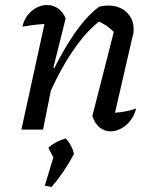

<svg xmlns="http://www.w3.org/2000/svg" viewBox="-20 -515 608 763"><path d="M347 -54 436 -403 440 -380Q419 -402 402.5 -413Q386 -424 363 -434L384 -437Q327 -397 270 -313.5Q213 -230 164 -113L152 -149Q178 -210 205.5 -263Q233 -316 261.5 -360Q290 -404 318.5 -436.5Q347 -469 375 -489Q385 -491 393.5 -492Q402 -493 409 -493Q455 -493 483 -466.5Q511 -440 511 -399Q511 -392 510.5 -385Q510 -378 507 -371L437 -67Q463 -69 482.5 -73Q502 -77 521 -84Q514 -56 498.5 -36Q483 -16 462 -4.5Q441 7 419 7Q395 7 375.5 -9Q356 -25 347 -54ZM65 0 166 -462 179 -420Q153 -420 128.5 -417.5Q104 -415 69 -409Q75 -436 90.5 -455.5Q106 -475 126 -485Q146 -495 167 -495Q191 -495 210.5 -481.5Q230 -468 241 -442L192 -246L200 -244L151 0ZM158 223 194 104 274 97Q235 170 185 228ZM205 136 172 72Q200 47 241 35Q266 61 274 97Z"/></svg>

Font: Piazzolla Thin Medium
Style: Italic
Weight: 500
Italic angle: -11.3°
Version: Version 2.005